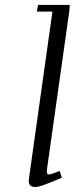

<svg xmlns="http://www.w3.org/2000/svg" viewBox="-20 -749 302 776"><path d="M96.2 -18.1Q96.2 -21.5 98.1 -35.2L191.9 -702.1H128.9L133.8 -729H262.2L259.8 -702.1L169.9 -64.9Q167 -43.9 176.8 -43.9Q186.5 -43.9 221.2 -58.1L230 -30.8Q176.8 -8.3 155.5 -0.7Q134.3 6.8 122.1 6.8Q96.2 6.8 96.2 -18.1Z"/></svg>

Font: Dehuti
Style: Italic
Weight: 400
Version: Version 1.2